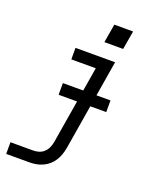

<svg xmlns="http://www.w3.org/2000/svg" viewBox="-169 -829 938 1144"><g transform="rotate(20 300.0 -257.0)"><path d="M12 215V141H158Q176 141 194 135Q212 129 226 115Q240 101 247 83.5Q254 66 257 48L339 -447H184V-520H435L339 60Q335 81 328 101.5Q321 122 309 141Q297 160 279.5 175Q262 190 241.5 199Q221 208 200 211.5Q179 215 158 215ZM334 -611 354 -729H473L453 -611ZM185 -223V-297H487V-223Z"/></g></svg>

Font: Iosevka SS04 Extended Oblique
Style: Regular
Weight: 400
Width: 7
Italic angle: -9°
Monospace: yes
Designer: Belleve Invis
Foundry: Belleve Invis
Version: Version 19.0.0; ttfautohint (v1.8.4)